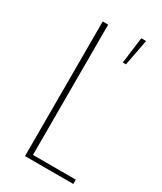

<svg xmlns="http://www.w3.org/2000/svg" viewBox="-160 -669 615 730"><g transform="rotate(30 147.5 -304.5)"><path d="M78 0V-591H102V-19H290V0ZM222 -494 237 -609H258L236 -494Z"/></g></svg>

Font: Alumni Sans Thin
Style: Regular
Weight: 100
Designer: Robert E. Leuschke
Foundry: Robert E. Leuschke
Version: Version 1.018